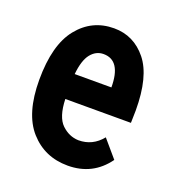

<svg xmlns="http://www.w3.org/2000/svg" viewBox="-97 -558 595 649"><g transform="rotate(20 200.0 -234.0)"><path d="M216 11Q133 11 80 -48.5Q27 -108 27 -229Q27 -355 77 -417Q127 -479 206 -479Q277 -479 323 -422Q369 -365 369 -243Q369 -232 368.5 -220Q368 -208 368 -198H132Q134 -134 160.5 -108.5Q187 -83 221 -82Q272 -82 305 -123L358 -61Q306 11 216 11ZM133 -288H265Q265 -385 202 -385Q175 -385 156.5 -362Q138 -339 133 -288Z"/></g></svg>

Font: Inconsolata Condensed ExtraBold
Style: Regular
Weight: 800
Width: 3
Monospace: yes
Designer: Raph Levien, Cyreal, Brenton Simpson
Foundry: Raph Levien, Cyreal, Google
Version: Version 3.001; ttfautohint (v1.8.2.53-6de2)